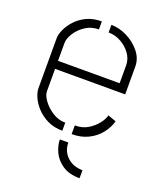

<svg xmlns="http://www.w3.org/2000/svg" viewBox="-130 -598 711 852"><g transform="rotate(20 226.0 -172.0)"><path d="M348 172Q298 172 266.5 150.5Q235 129 221 98.5Q207 68 207 40H247Q247 81 275.5 107.5Q304 134 348 134ZM204 0Q164 0 133.5 -15Q103 -30 82 -52.5Q61 -75 50.5 -99Q40 -123 40 -141V-377Q40 -395 50.5 -418.5Q61 -442 81.5 -464.5Q102 -487 132.5 -501.5Q163 -516 203 -516V-478Q167 -478 139.5 -459.5Q112 -441 96 -415.5Q80 -390 80 -369V-285H371V-369Q371 -399 353 -424Q335 -449 307 -464.5Q279 -480 248 -480V-516Q286 -516 323.5 -497Q361 -478 386 -447Q411 -416 411 -378V-247H80V-141Q80 -123 97 -99Q114 -75 142.5 -56.5Q171 -38 204 -38ZM248 0V-41Q284 -41 310 -57Q336 -73 352.5 -94.5Q369 -116 373 -134L412 -120Q403 -88 381 -60.5Q359 -33 325.5 -16.5Q292 0 248 0Z"/></g></svg>

Font: Stick No Bills ExtraLight
Style: Regular
Weight: 200
Designer: Kosala Senevirathne, Siva Puranthara, Lasantha Premarathna, Tharique Azeez
Foundry: mooniak
Version: Version 2.000